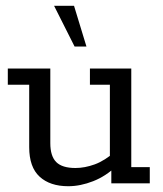

<svg xmlns="http://www.w3.org/2000/svg" viewBox="-20 -634 565 664"><path d="M216 10Q153 10 117 -23Q81 -56 81 -125V-341H7V-397H154V-139Q154 -94 174.5 -73.5Q195 -53 241 -53Q273 -53 307.5 -65.5Q342 -78 380 -111L360 -82V-341H291V-397H434V-56H498V0H365V-58L384 -61Q347 -25 302.5 -7.5Q258 10 216 10ZM238 -473 167 -614H236L279 -473Z"/></svg>

Font: Rokkitt SemiBold
Style: Regular
Weight: 400
Version: Version 3.103